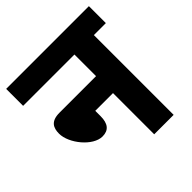

<svg xmlns="http://www.w3.org/2000/svg" viewBox="-170 -747 873 873"><g transform="rotate(-45 266.0 -311.0)"><path d="M0 -622V-513H330V-374H95C40 -374 26 -346 26 -308C26 -245 96 -159 157 -159C197 -159 216 -183 216 -231V-265H330V0H455V-513H532V-622Z"/></g></svg>

Font: Noto Sans Devanagari Condensed
Style: Bold
Weight: 700
Width: 3
Designer: Jelle Bosma - Monotype Design Team
Foundry: Monotype Imaging Inc.
Version: Version 2.004